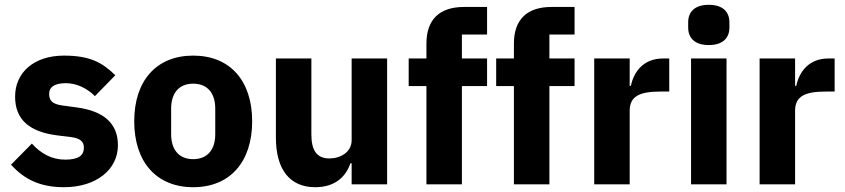

<svg xmlns="http://www.w3.org/2000/svg" viewBox="-20 -769 3524 801"><path d="M247 12C382 12 472 -62 472 -163C472 -254 413 -306 299 -321L240 -329C197 -335 185 -350 185 -378C185 -404 205 -422 255 -422C299 -422 343 -401 376 -368L461 -455C408 -507 357 -537 247 -537C122 -537 43 -467 43 -366C43 -271 101 -219 220 -204L277 -197C314 -192 330 -179 330 -153C330 -122 310 -103 252 -103C195 -103 150 -129 113 -170L26 -82C80 -22 146 12 247 12Z M786 12C940 12 1032 -94 1032 -263C1032 -432 940 -537 786 -537C632 -537 540 -432 540 -263C540 -94 632 12 786 12ZM786 -105C728 -105 694 -143 694 -209V-316C694 -382 728 -420 786 -420C844 -420 878 -382 878 -316V-209C878 -143 844 -105 786 -105Z M1447 0H1595V-525H1447V-184C1447 -134 1400 -108 1354 -108C1300 -108 1279 -144 1279 -208V-525H1131V-195C1131 -63 1188 12 1295 12C1381 12 1424 -35 1442 -88H1447Z M1759 0H1907V-410H2012V-525H1907V-625H2012V-740H1916C1814 -740 1759 -688 1759 -587V-525H1685V-410H1759Z M2124 0H2272V-410H2377V-525H2272V-625H2377V-740H2281C2179 -740 2124 -688 2124 -587V-525H2050V-410H2124Z M2607 0V-307C2607 -368 2649 -387 2735 -387H2772V-525H2746C2664 -525 2624 -469 2612 -411H2607V-525H2459V0Z M2937 -581C2997 -581 3023 -612 3023 -654V-676C3023 -718 2997 -749 2937 -749C2877 -749 2851 -718 2851 -676V-654C2851 -612 2877 -581 2937 -581ZM2863 0H3011V-525H2863Z M3297 0V-307C3297 -368 3339 -387 3425 -387H3462V-525H3436C3354 -525 3314 -469 3302 -411H3297V-525H3149V0Z"/></svg>

Font: IBM Plex Devanagari
Style: Bold
Weight: 700
Designer: Mike Abbink, Paul van der Laan, Pieter van Rosmalen, Erin McLaughlin
Foundry: Bold Monday
Version: Version 1.0